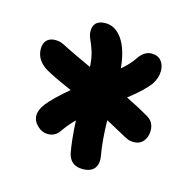

<svg xmlns="http://www.w3.org/2000/svg" viewBox="-85 -860 681 695"><g transform="rotate(15 256.0 -512.0)"><path d="M128.9 -335.9Q106.9 -335.9 89.4 -352.8Q71.8 -369.6 71.8 -391.1Q71.8 -411.6 89.8 -435.1Q112.3 -464.4 168 -511.2Q95.2 -543 67.9 -559.1Q24.9 -585 24.9 -627.9Q24.9 -648.9 36.4 -660.4Q47.9 -671.9 67.9 -671.9Q81.1 -671.9 90.8 -668.2Q100.6 -664.6 123 -652.8Q137.7 -645 213.9 -609.9Q211.9 -645 203.9 -668.9Q195.8 -692.9 189 -707.3Q182.1 -721.7 182.1 -735.8Q182.1 -777.8 228 -777.8Q264.6 -777.8 290.5 -741.2Q316.4 -704.6 323.2 -633.8Q355 -662.1 367.2 -681.2Q388.7 -714.8 417 -714.8Q440.9 -714.8 453.4 -700Q465.8 -685.1 465.8 -662.1Q465.8 -636.2 449.2 -610.8Q426.3 -580.1 372.1 -538.1Q427.7 -510.7 457 -493.2Q485.8 -477.5 485.8 -443.8Q485.8 -420.4 472.7 -404.3Q459.5 -388.2 436 -388.2Q423.8 -388.2 414.3 -392.1Q404.8 -396 376 -412.1Q329.1 -438 324.2 -439.9Q325.7 -363.8 335 -312Q340.8 -280.8 327.6 -263.4Q314.5 -246.1 283.2 -246.1Q236.8 -246.1 227.1 -291Q218.3 -337.9 214.8 -410.2Q189 -384.3 172.9 -359.9Q156.7 -335.9 128.9 -335.9Z"/></g></svg>

Font: Shantell Sans Irregular Bouncy
Style: Bold
Weight: 700
Designer: Stephen Nixon, Anya Danilova, Shantell Martin
Foundry: Arrow Type
Version: Version 1.006;[9816181b4]